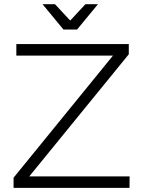

<svg xmlns="http://www.w3.org/2000/svg" viewBox="-20 -914 696 934"><path d="M610 0H46V-49.5L529.5 -643.5H59.5V-699.5H606.5V-650L122.5 -56H610.5ZM355 -770.5H288.5L187 -893.5H247.5L321.5 -814L395.5 -893.5H456.5Z"/></svg>

Font: Argentum Novus Light
Style: Regular
Weight: 300
Designer: Julieta Ulanovsky (font) & Cristiano Sobral (main changes)
Foundry: Julieta Ulanovsky (font) & Cristiano Sobral (main changes)
Version: Version 3.00;November 27, 2020;FontCreator 13.0.0.2655 64-bi